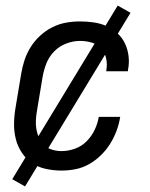

<svg xmlns="http://www.w3.org/2000/svg" viewBox="-20 -605 540 690"><path d="M201 8Q173 8 145 2Q117 -4 95 -19Q73 -34 58 -57Q43 -80 36.5 -106.5Q30 -133 30.5 -161.5Q31 -190 36 -219L56 -339Q60 -364 68 -388.5Q76 -413 90 -435.5Q104 -458 124 -476.5Q144 -495 168 -507Q192 -519 217 -523.5Q242 -528 267 -528Q292 -528 316.5 -524.5Q341 -521 362.5 -511.5Q384 -502 401.5 -486Q419 -470 429 -449Q439 -428 442 -403.5Q445 -379 440 -354Q440 -353 440 -351.5Q440 -350 439 -349H362Q362 -350 362 -350.5Q362 -351 362 -352Q366 -374 361.5 -395Q357 -416 343.5 -431Q330 -446 309.5 -452Q289 -458 267 -458Q243 -458 218 -448.5Q193 -439 174.5 -420Q156 -401 146.5 -376.5Q137 -352 133 -328L113 -208Q110 -191 109 -173.5Q108 -156 111 -139.5Q114 -123 121 -108Q128 -93 139.5 -82.5Q151 -72 167.5 -67Q184 -62 201 -62Q225 -62 249 -70.5Q273 -79 291 -97Q309 -115 320 -138Q331 -161 335 -185H412Q408 -160 399 -135.5Q390 -111 376 -88.5Q362 -66 342.5 -47Q323 -28 300 -15Q277 -2 251.5 3Q226 8 201 8ZM70 65 24 39 403 -585 449 -559Z"/></svg>

Font: Iosevka SS04 Oblique
Style: Regular
Weight: 400
Italic angle: -9°
Monospace: yes
Designer: Belleve Invis
Foundry: Belleve Invis
Version: Version 19.0.0; ttfautohint (v1.8.4)